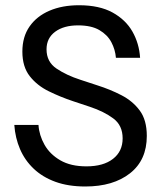

<svg xmlns="http://www.w3.org/2000/svg" viewBox="-20 -682 607 715"><path d="M297.5 12.5Q234.2 12.5 186.2 -5Q138.3 -22.5 105.4 -53.8Q72.5 -85 54.6 -126.7Q36.7 -168.3 33.3 -216.7H123.3Q125.8 -178.3 145.8 -142.9Q165.8 -107.5 204.6 -85Q243.3 -62.5 301.7 -62.5Q365 -62.5 400.8 -90.4Q436.7 -118.3 436.7 -166.7Q436.7 -215 402.1 -240.8Q367.5 -266.7 315 -284.2L252.5 -305Q205 -320.8 161.7 -342.1Q118.3 -363.3 90.8 -398.3Q63.3 -433.3 63.3 -490Q63.3 -545 90 -583.3Q116.7 -621.7 164.2 -642.1Q211.7 -662.5 274.2 -662.5Q350 -662.5 399.2 -635.4Q448.3 -608.3 473.3 -564.2Q498.3 -520 501.7 -466.7H411.7Q409.2 -497.5 394.6 -525Q380 -552.5 350 -570Q320 -587.5 270.8 -587.5Q217.5 -587.5 185.4 -563.8Q153.3 -540 153.3 -498.3Q153.3 -451.7 190.4 -426.7Q227.5 -401.7 279.2 -385L342.5 -364.2Q390 -349.2 432.1 -327.5Q474.2 -305.8 500.4 -270.4Q526.7 -235 526.7 -175.8Q526.7 -85.8 464.2 -36.7Q401.7 12.5 297.5 12.5Z"/></svg>

Font: Familjen Grotesk Variable
Style: Regular
Weight: 400
Designer: Anders Wikstroem, Jonas Baeckman, Matilda Gysing, Kristian Moeller
Foundry: Familjen STHLM AB
Version: Version 2.000